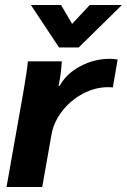

<svg xmlns="http://www.w3.org/2000/svg" viewBox="-20 -744 505 764"><path d="M73 -378Q88 -465 91 -500H226Q223 -451 215 -412L213 -402H217Q244 -451 299.5 -480.5Q355 -510 418 -510Q432 -510 448 -507L429 -396Q427 -397 409 -397Q358 -397 309.5 -371Q261 -345 227.5 -302Q194 -259 185 -209L148 0H6ZM103 -724H223L267 -649L337 -724H465L293 -555H215Z"/></svg>

Font: Sarabun ExtraBold
Style: Italic
Weight: 800
Italic angle: -10°
Designer: Suppakit Chalermlarp | Katatrad Co.,Ltd.
Foundry: Cadson Demak Co.,Ltd.
Version: Version 1.000; ttfautohint (v1.6)